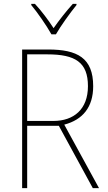

<svg xmlns="http://www.w3.org/2000/svg" viewBox="-20 -969 554 989"><path d="M245 -792H268C293 -836 340 -901 374 -943V-949H355C319 -909 284 -864 256 -824C230 -864 193 -914 160 -949H141V-943C172 -906 220 -837 245 -792ZM228 -714H94V0H120V-321H283L458 0H490L311 -327C406 -352 460 -417 460 -525C460 -671 378 -714 228 -714ZM224 -689C368 -689 433 -648 433 -525C433 -406 360 -346 255 -346H120V-689Z"/></svg>

Font: Noto Sans Ethiopic SemiCondensed Thin
Style: Regular
Weight: 100
Width: 4
Designer: Monotype Design Team
Foundry: Monotype Imaging Inc.
Version: Version 2.102